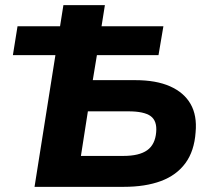

<svg xmlns="http://www.w3.org/2000/svg" viewBox="-20 -725 829 745"><path d="M114 0 195 -511H30L48 -623H213L226 -705H387L374 -623H614L595 -511H356L340 -414H505Q586 -414 640 -390Q694 -366 719.5 -321.5Q745 -277 739 -212Q734 -139 699.5 -92Q665 -45 604.5 -22.5Q544 0 460 0ZM294 -120H459Q520 -120 551 -142Q582 -164 586 -212Q590 -256 564.5 -274.5Q539 -293 478 -293H321Z"/></svg>

Font: Nunito Sans 9pt ExtraBold
Style: Italic
Weight: 800
Italic angle: -9°
Version: Version 3.101;gftools[0.9.27]